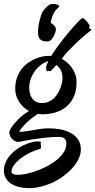

<svg xmlns="http://www.w3.org/2000/svg" viewBox="-45 -681 490 986"><path d="M207 -22Q236.3 -22 265.4 -16.6Q294.4 -11.2 317.9 1.5Q341.3 14.2 355.7 34.9Q370.1 55.7 370.1 86.9Q370.1 109.9 359.4 133.3Q348.6 156.7 329.6 178.7Q310.5 200.7 284.9 220.2Q259.3 239.7 229.5 254.2Q199.7 268.6 167.5 276.9Q135.3 285.2 103 285.2Q76.7 285.2 53.5 279.5Q30.3 273.9 12.9 262.7Q-4.4 251.5 -14.6 234.6Q-24.9 217.8 -24.9 194.8Q-24.9 172.4 -16.1 152.6Q-7.3 132.8 7.1 116.2Q21.5 99.6 40 86.2Q58.6 72.8 78.4 63.7Q98.1 54.7 117.2 49.8Q136.2 44.9 151.9 44.9Q160.2 45.9 163.1 47.1Q166 48.3 166 49.8Q166 51.3 164.6 53.5Q163.1 55.7 163.1 57.1Q164.1 60.1 165 64Q166 67.9 166 71.8Q166 76.7 164.3 80.3Q162.6 84 157.2 85Q136.7 89.8 112.1 101.6Q87.4 113.3 65.7 129.2Q43.9 145 29.3 163.3Q14.6 181.6 14.2 200.2Q14.2 209 22.5 212.9Q30.8 216.8 45.9 216.8Q64.5 216.8 90.3 211.4Q116.2 206.1 144 196Q171.9 186 199 171.6Q226.1 157.2 247.8 139.2Q269.5 121.1 282.7 100.1Q295.9 79.1 295.9 55.2Q295.9 43.5 291.3 36.9Q286.6 30.3 280.5 26.9Q274.4 23.4 267.8 22.7Q261.2 22 256.8 22Q222.2 22 186 26.1Q149.9 30.3 120.4 34.9Q90.8 39.6 71.8 43.7Q52.7 47.9 51.8 47.9Q41 47.9 32 43.5Q22.9 39.1 16.6 32.2Q10.3 25.4 6.6 16.4Q2.9 7.3 2.9 -2Q2.9 -9.3 11.7 -23.2Q20.5 -37.1 34.7 -53.2Q48.8 -69.3 67.1 -85Q85.4 -100.6 104 -110.8Q87.4 -119.6 74.2 -132.3Q61 -145 52 -159.7Q43 -174.3 38.1 -190.7Q33.2 -207 33.2 -224.1Q33.2 -257.3 42.5 -283Q51.8 -308.6 66.9 -327.6Q82 -346.7 100.8 -359.4Q119.6 -372.1 138.2 -379.9Q156.7 -387.7 173.3 -390.9Q189.9 -394 201.2 -394Q206.5 -394 210.2 -393.6Q213.9 -393.1 216.8 -392.1Q229 -411.6 244.9 -433.8Q260.7 -456.1 277.6 -477.8Q294.4 -499.5 311.3 -519.3Q328.1 -539.1 342 -554.4Q356 -569.8 365.7 -578.9Q375.5 -587.9 378.9 -587.9Q383.3 -587.9 389.6 -582.3Q396 -576.7 401.9 -569.6Q407.7 -562.5 411.9 -555.9Q416 -549.3 416 -546.9Q416 -544.4 414.1 -542.5Q412.1 -540.5 412.1 -539.1Q412.1 -536.6 414.8 -534.9Q417.5 -533.2 422.9 -530.8Q423.8 -529.8 424.3 -529.8Q424.8 -529.8 424.8 -528.8Q424.8 -526.9 418.5 -522.2Q412.1 -517.6 397.9 -506.1Q383.8 -494.6 361.3 -474.1Q338.9 -453.6 306.2 -419.9Q298.3 -412.6 290 -401.9Q281.7 -391.1 272 -378.9Q284.7 -372.1 298.3 -360.8Q312 -349.6 323 -334.7Q334 -319.8 341.1 -300.8Q348.1 -281.7 348.1 -259.8Q348.1 -212.9 332.5 -181.2Q316.9 -149.4 292 -130.1Q267.1 -110.8 236.3 -102.5Q205.6 -94.2 175.8 -94.2Q168.5 -94.2 161.9 -94.7Q155.3 -95.2 148.9 -96.2Q137.7 -88.9 123.5 -78.1Q109.4 -67.4 95.7 -54.7Q82 -42 70.6 -28.8Q59.1 -15.6 53.2 -3.9Q72.8 -4.4 90.8 -7.1Q108.9 -9.8 127.2 -13.2Q145.5 -16.6 165 -19.3Q184.6 -22 207 -22ZM191.9 -334Q191.9 -343.8 203.1 -367.2Q180.2 -359.9 162.1 -345.2Q144 -330.6 131.3 -312Q118.7 -293.5 111.8 -272.2Q105 -251 105 -230Q105 -214.8 108.6 -200.9Q112.3 -187 120.1 -176Q127.9 -165 140.4 -158.4Q152.8 -151.9 170.9 -151.9Q190.4 -151.9 205.8 -158.9Q221.2 -166 232.9 -177.5Q244.6 -189 252.7 -203.1Q260.7 -217.3 265.9 -231.2Q271 -245.1 273.4 -257.3Q275.9 -269.5 275.9 -276.9Q275.9 -306.2 266.4 -322.5Q256.8 -338.9 244.1 -347.2Q237.3 -338.9 230 -331.3Q222.7 -323.7 214.8 -315.9Q213.9 -314.9 211.9 -314.9Q210.4 -314.9 209.5 -316.4Q208.5 -317.9 206.1 -317.9Q204.6 -317.9 203.1 -316.4Q201.7 -314.9 199.2 -314.9Q195.8 -314.9 193.8 -318.8Q191.9 -322.8 191.9 -334ZM150.4 -520.5Q150.4 -536.1 153.8 -554.9Q157.2 -573.7 166 -602.5Q171.4 -619.6 182.9 -633.1Q194.3 -646.5 208 -656.2Q211.4 -658.7 216.8 -659.7Q222.2 -660.6 228 -660.6Q233.9 -660.6 239.5 -659.7Q245.1 -658.7 249.8 -657Q254.4 -655.3 257.1 -652.8Q259.8 -650.4 259.3 -647.5Q259.3 -646.5 258.3 -645.8Q257.3 -645 256.3 -643.6Q237.8 -628.4 228 -606.9Q218.3 -585.4 215.3 -563.5Q242.2 -548.3 242.2 -530.3Q242.2 -523.9 239.3 -515.4Q236.3 -506.8 232.2 -498.3Q228 -489.7 222.9 -482.7Q217.8 -475.6 213.4 -472.7Q205.6 -468.8 201.4 -468.5Q197.3 -468.3 193.4 -468.3Q172.9 -468.3 161.6 -478.5Q150.4 -488.8 150.4 -513.7Z"/></svg>

Font: Oregano
Style: Regular
Weight: 400
Version: Version 1.000